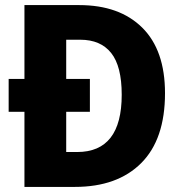

<svg xmlns="http://www.w3.org/2000/svg" viewBox="-20 -827 718 754"><path d="M291 -807Q449 -807 538.5 -718.5Q628 -630 628 -461Q628 -280 534.5 -186.5Q441 -93 274 -93H76V-388H14V-517H76V-807ZM295 -671H240V-517H333V-388H240V-230H283Q458 -230 458 -455Q458 -567 416.5 -619Q375 -671 295 -671Z"/></svg>

Font: Noto Sans Telugu UI SemiCondensed ExtraBold
Style: Regular
Weight: 800
Width: 4
Designer: Jelle Bosma - Monotype Design Team
Foundry: Monotype Imaging Inc.
Version: Version 2.005; ttfautohint (v1.8.4.7-5d5b)